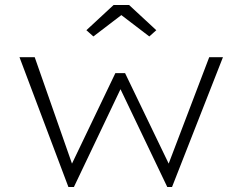

<svg xmlns="http://www.w3.org/2000/svg" viewBox="-20 -749 972 769"><path d="M254 0 58 -520H119L278 -66L256 -68L442 -456H481L668 -68L645 -66L818 -520H873L669 0H650L440 -439L487 -443L276 0ZM354 -603 326 -628 435 -729H497L606 -628L578 -603L451 -700H481Z"/></svg>

Font: Lexend Tera ExtraLight
Style: Regular
Weight: 250
Designer: Bonnie Shaver-Troup, Thomas Jockin
Foundry: Lexend
Version: Version 1.007